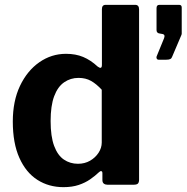

<svg xmlns="http://www.w3.org/2000/svg" viewBox="-20 -762 770 792"><path d="M423.1 0Q414.6 0 408.5 -4.4Q402.4 -8.9 402.4 -19.6V-47.7Q402.4 -55 398 -56Q393.6 -57 388.3 -51.7Q372.5 -36.6 352.1 -22.4Q331.7 -8.2 304.7 0.9Q277.6 10 241.7 10Q181.2 10 134.1 -20.2Q86.9 -50.4 59.9 -110.9Q32.8 -171.3 32.8 -260.7Q32.8 -345 62.4 -407.6Q92.1 -470.1 142.1 -505.1Q192.1 -540 252.3 -540Q292.3 -540 323.2 -527Q354.2 -514 382.9 -487.4Q391.2 -481.1 395.8 -482.4Q400.4 -483.7 400.4 -495.1V-724.2Q400.4 -742 415.8 -742H537.9Q553.7 -742 553.7 -723V-21.3Q553.7 -10 549.1 -5Q544.5 0 531 0H423.1ZM399.7 -391.8Q377.7 -415.7 355.6 -428.2Q333.5 -440.7 303.9 -440.7Q270.8 -440.7 244.4 -422.4Q218 -404.1 203.4 -364.9Q188.8 -325.7 188.8 -262.6Q188.8 -199.2 203.3 -160.2Q217.8 -121.2 243.5 -103.8Q269.1 -86.4 301.6 -86.4Q329.6 -86.4 351.6 -99.1Q373.5 -111.8 386.6 -131.9Q399.7 -152.1 399.7 -174.3V-391.8ZM634.6 -515.7Q628.7 -515.7 626.5 -520.3Q624.3 -525 626 -529.1L656.7 -604.1Q662.6 -619.2 650.9 -621.6L640.9 -623.4Q625.7 -624.4 625.7 -637.8V-728.6Q625.7 -742 637.4 -742H718.9Q729.6 -742 729.6 -731V-623.4Q729.6 -620.9 728.8 -618.9Q727.9 -616.8 727.2 -615.1L690.6 -529.1Q688.2 -521.5 682.7 -518.6Q677.2 -515.7 665.5 -515.7Z"/></svg>

Font: Libre Franklin Thin
Style: Regular
Weight: 100
Designer: Pablo Impallari, Rodrigo Fuenzalida, Nhung Nguyen
Foundry: Impallari Type
Version: Version 3.000